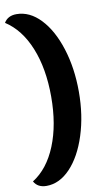

<svg xmlns="http://www.w3.org/2000/svg" viewBox="-182 -867 643 1134"><g transform="rotate(-10 139.0 -300.0)"><path d="M286 -300Q286 -159 248 -40.5Q210 78 145 146.5Q80 215 2 215Q-51 215 -73 175Q19 117 69.5 -7.5Q120 -132 120 -300Q120 -469 69.5 -593Q19 -717 -73 -776Q-50 -815 2 -815Q81 -815 146 -746.5Q211 -678 248.5 -560Q286 -442 286 -300Z"/></g></svg>

Font: Sansita
Style: Bold
Weight: 700
Designer: Pablo Cosgaya
Foundry: Omnibus-Type
Version: Version 1.006